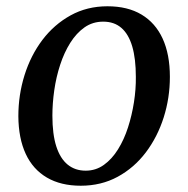

<svg xmlns="http://www.w3.org/2000/svg" viewBox="-20 -581 600 612"><path d="M322.5 -561Q387 -561 431.2 -534.5Q475.5 -508 498.5 -457.8Q521.5 -407.5 521.5 -336Q521.5 -269 501.8 -206.8Q482 -144.5 444.8 -95.2Q407.5 -46 355 -17.5Q302.5 11 237.5 11Q174 11 129.5 -15Q85 -41 62 -90.5Q39 -140 38.5 -210.5Q38.5 -278.5 58.2 -341.5Q78 -404.5 115.2 -453.8Q152.5 -503 205 -532Q257.5 -561 322.5 -561ZM309 -512Q275.5 -512 249.5 -493.8Q223.5 -475.5 204 -444.5Q184.5 -413.5 171.8 -374.5Q159 -335.5 153 -293.5Q147 -251.5 147 -212.5Q147 -153 159.5 -114.2Q172 -75.5 195.8 -56.2Q219.5 -37 253 -37Q285.5 -37 311.2 -55.5Q337 -74 356.2 -105Q375.5 -136 388 -174.8Q400.5 -213.5 407 -255.2Q413.5 -297 413 -336Q413 -394 401.5 -433Q390 -472 367 -492Q344 -512 309 -512Z"/></svg>

Font: Merriweather 36pt
Style: Italic
Weight: 400
Italic angle: -7.8°
Version: Version 2.101